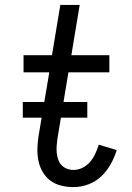

<svg xmlns="http://www.w3.org/2000/svg" viewBox="-20 -755 540 783"><path d="M280 8Q254 8 229.5 2Q205 -4 186 -18Q167 -32 154.5 -53Q142 -74 137 -98Q132 -122 132.5 -148Q133 -174 137 -199L181 -460H76V-530H192L226 -735H305L271 -530H426V-460H259L214 -188Q212 -173 211 -159Q210 -145 211.5 -131Q213 -117 217.5 -104Q222 -91 231 -81.5Q240 -72 253 -67Q266 -62 280 -62Q299 -62 317 -71Q335 -80 348 -95.5Q361 -111 369 -129Q377 -147 383 -165L456 -143Q447 -113 431.5 -85.5Q416 -58 393 -36Q370 -14 340 -3Q310 8 280 8ZM73 -275V-339H336V-275Z"/></svg>

Font: Iosevka Slab
Style: Italic
Weight: 400
Italic angle: -9°
Monospace: yes
Designer: Belleve Invis
Foundry: Belleve Invis
Version: Version 11.1.0; ttfautohint (v1.8.3)